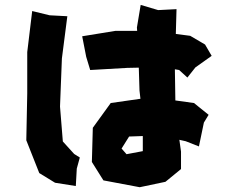

<svg xmlns="http://www.w3.org/2000/svg" viewBox="-20 -743 962 795"><path d="M113.3 -697.3 92.8 -527.3V-355.5L88.9 -162.1L142.6 -26.4L208 13.7L293.9 27.3L297.9 -44.9L310.5 -90.8L287.1 -105.5L240.2 -157.2L228.5 -301.8L236.3 -501L258.8 -675.8L185.5 -679.7ZM320.3 -592.8 336.9 -507.8 353.5 -453.1 506.8 -461.9 554.7 -462.9 557.6 -368.2 561.5 -334 438.5 -316.4 364.3 -213.9 360.4 -72.3 408.2 3.9 558.6 32.2 665 9.8 729.5 -43V-115.2L722.7 -164.1L749 -158.2L803.7 -136.7L824.2 -235.4L843.8 -267.6L783.2 -316.4L706.1 -327.1L704.1 -456.1L721.7 -453.1L755.9 -421.9L789.1 -463.9L856.4 -511.7L829.1 -558.6L767.6 -594.7L708 -602.5L710.9 -705.1L634.8 -701.2L562.5 -722.7L546.9 -628.9L547.9 -615.2H458ZM514.6 -177.7 571.3 -179.7V-117.2L503.9 -104.5L483.4 -127.9Z"/></svg>

Font: MaokenAssortedSans-TC
Style: Regular
Weight: 500
Version: Version 0.83